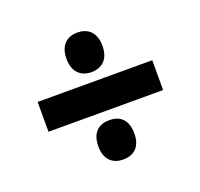

<svg xmlns="http://www.w3.org/2000/svg" viewBox="-94 -674 733 702"><g transform="rotate(-20 273.0 -323.0)"><path d="M273 -416C311 -416 343 -438 343 -493C343 -548 311 -570 273 -570C235 -570 203 -548 203 -493C203 -438 235 -416 273 -416ZM50 -381V-265H496V-381ZM273 -76C311 -76 343 -97 343 -152C343 -209 311 -229 273 -229C235 -229 203 -209 203 -152C203 -97 235 -76 273 -76Z"/></g></svg>

Font: Noto Sans Gurmukhi UI SemiCondensed ExtraBold
Style: Regular
Weight: 800
Width: 4
Designer: Jelle Bosma - Monotype Design Team
Foundry: Monotype Imaging Inc.
Version: Version 2.004